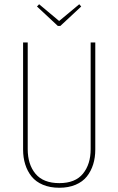

<svg xmlns="http://www.w3.org/2000/svg" viewBox="-20 -883 563 913"><path d="M356.9 -862.8 366.2 -852.1 267.1 -759.8H254.9L155.8 -852.1L166 -862.8L261.2 -783.2ZM433.1 -681.2V-171.9Q433.1 -133.8 423.1 -101.6Q413.1 -69.3 393.1 -43.9Q373 -18.6 339.4 -4.4Q305.7 9.8 262.2 9.8Q217.8 9.8 184.1 -4.4Q150.4 -18.6 130.1 -43.9Q109.9 -69.3 99.9 -101.6Q89.8 -133.8 89.8 -171.9V-681.2H111.8V-173.8Q111.8 -101.1 148.9 -56.6Q186 -12.2 262.2 -12.2Q337.9 -12.2 374.5 -57.1Q411.1 -102.1 411.1 -173.8V-681.2Z"/></svg>

Font: Fira Sans Compressed Thin
Style: Regular
Weight: 100
Width: 1
Designer: Carrois Corporate & Edenspiekermann AG
Foundry: Carrois Corporate GbR & Edenspiekermann AG
Version: Version 4.203;PS 004.203;hotconv 1.0.88;makeotf.lib2.5.64775